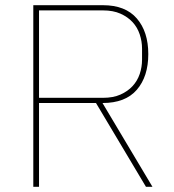

<svg xmlns="http://www.w3.org/2000/svg" viewBox="-20 -718 670 738"><path d="M130 0H108V-698H376Q462 -698 506 -647Q550 -596 550 -510Q550 -424 506 -373Q462 -322 374 -322L566 0H541L349 -322H130ZM376 -342Q415 -342 443 -354.5Q471 -367 489.5 -387Q508 -407 517 -433.5Q526 -460 526 -489V-531Q526 -559 517 -586Q508 -613 489.5 -633Q471 -653 443 -665.5Q415 -678 376 -678H130V-342Z"/></svg>

Font: IBM Plex Sans Devanagari Thin
Style: Regular
Weight: 100
Designer: Mike Abbink, Paul van der Laan, Pieter van Rosmalen, Erin McLaughlin
Foundry: Bold Monday
Version: Version 1.1